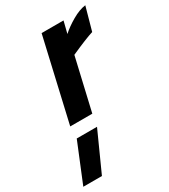

<svg xmlns="http://www.w3.org/2000/svg" viewBox="-244 -606 886 1009"><g transform="rotate(-30 199.0 -101.5)"><path d="M170 -500H303L285 -428Q316 -456 360 -481.5Q404 -507 442 -512L403 -372Q358 -358 262 -315L189 0H55ZM53 72H176L69 309H-44Z"/></g></svg>

Font: Cairo
Style: Bold Italic
Weight: 700
Italic angle: -13°
Designer: Mohamed Gaber, Accademia di Belle Arti di Urbino and others
Foundry: Kief Type Foundry, Accademia di Belle Arti di Urbino and others
Version: Version 3.011